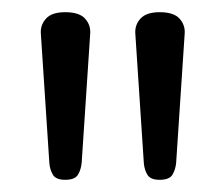

<svg xmlns="http://www.w3.org/2000/svg" viewBox="-20 -975 364 315"><path d="M87 -680Q72 -680 67 -688Q62 -696 61 -707L47 -920Q46 -934 55.5 -944.5Q65 -955 87 -955Q110 -955 119.5 -944.5Q129 -934 128 -920L114 -708Q113 -697 108 -688.5Q103 -680 87 -680ZM242 -680Q227 -680 222 -688Q217 -696 216 -707L202 -920Q201 -934 210.5 -944.5Q220 -955 242 -955Q265 -955 274.5 -944.5Q284 -934 283 -920L269 -708Q268 -697 263 -688.5Q258 -680 242 -680Z"/></svg>

Font: Playwrite US Modern Light
Style: Regular
Weight: 300
Designer: Veronika Burian, José Scaglione
Foundry: TypeTogether
Version: Version 1.003